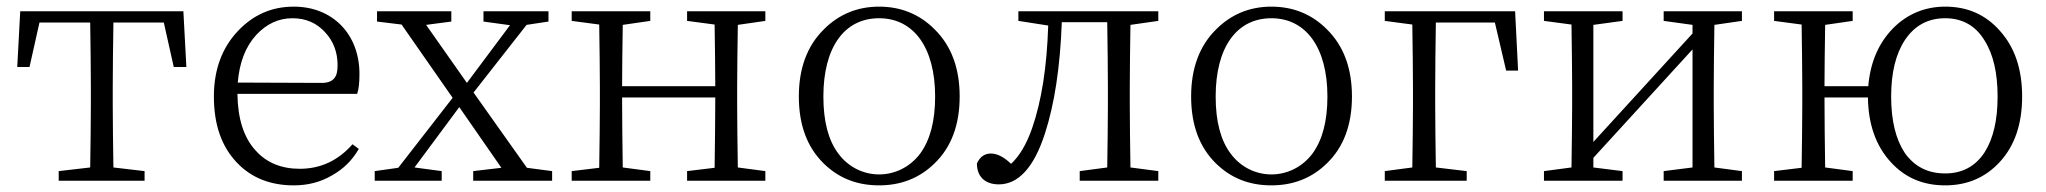

<svg xmlns="http://www.w3.org/2000/svg" viewBox="-20 -545 6169 579"><path d="M416 0V-29L322 -40C321 -113 320 -176 320 -227V-284C320 -339 321 -404 322 -477H474L504 -343H542L533 -511H41L32 -343H69L99 -477H252C253 -404 254 -339 254 -284V-227C254 -176 253 -113 252 -40L157 -29V0Z M866 14C909 14 947 4 981 -16C1015 -35 1042 -61 1062 -96L1043 -110C1000 -61 947 -36 884 -36C829 -36 784 -54 751 -91C715 -130 697 -187 696 -262H1057C1062 -276 1064 -296 1064 -322C1064 -442 983 -525 866 -525C799 -525 743 -500 697 -451C649 -400 625 -334 625 -254C625 -169 648 -103 695 -54C738 -9 795 14 866 14ZM697 -296C702 -356 720 -404 753 -440C784 -473 820 -490 862 -490C902 -490 935 -476 961 -447C986 -420 998 -387 998 -348C998 -330 995 -317 988 -309C981 -300 968 -295 951 -295Z M1312 0V-29L1230 -40L1365 -222L1492 -39L1407 -29V0H1645V-29L1569 -39L1408 -266L1568 -470L1634 -480V-511H1438V-480L1518 -469L1388 -295L1265 -470L1341 -480V-511H1117V-480L1191 -471L1345 -250L1181 -39L1110 -29V0Z M1941 0V-29L1858 -40C1857 -113 1856 -184 1856 -251H2137C2137 -184 2136 -114 2135 -39L2052 -29V0H2288V-29L2205 -40C2204 -113 2203 -176 2203 -227V-284C2203 -335 2204 -397 2205 -470L2288 -482V-511H2052V-482L2135 -471C2136 -399 2137 -337 2137 -285H1856C1856 -338 1857 -399 1858 -470L1941 -482V-511H1704V-482L1787 -471C1788 -398 1789 -335 1789 -284V-227C1789 -176 1788 -114 1787 -39L1704 -29V0Z M2464 -52C2509 -8 2564 14 2631 14C2697 14 2753 -8 2798 -52C2849 -101 2874 -169 2874 -254C2874 -339 2849 -407 2798 -457C2753 -502 2697 -525 2631 -525C2566 -525 2510 -502 2465 -457C2414 -407 2389 -339 2389 -254C2389 -168 2414 -101 2464 -52ZM2755 -82C2692 2 2570 2 2508 -82C2478 -122 2463 -179 2463 -254C2463 -402 2526 -490 2631 -490C2735 -490 2800 -402 2800 -254C2800 -180 2785 -123 2755 -82Z M2992 11C3051 11 3098 -40 3131 -142C3160 -231 3177 -343 3182 -478H3319C3320 -405 3321 -340 3321 -284V-227C3321 -176 3320 -113 3319 -40L3236 -29V0H3473V-29L3389 -40C3388 -113 3387 -176 3387 -227V-284C3387 -335 3388 -397 3389 -470L3473 -482V-511H3051V-482L3141 -468C3137 -343 3121 -240 3092 -157C3075 -109 3054 -74 3029 -51C3007 -72 2987 -82 2968 -82C2949 -82 2935 -72 2926 -52C2926 -12 2951 11 2992 11Z M3647 -52C3692 -8 3747 14 3814 14C3880 14 3936 -8 3981 -52C4032 -101 4057 -169 4057 -254C4057 -339 4032 -407 3981 -457C3936 -502 3880 -525 3814 -525C3749 -525 3693 -502 3648 -457C3597 -407 3572 -339 3572 -254C3572 -168 3597 -101 3647 -52ZM3938 -82C3875 2 3753 2 3691 -82C3661 -122 3646 -179 3646 -254C3646 -402 3709 -490 3814 -490C3918 -490 3983 -402 3983 -254C3983 -180 3968 -123 3938 -82Z M4403 0V-29L4310 -40C4309 -113 4308 -176 4308 -227V-279C4308 -338 4309 -404 4310 -477H4488L4522 -332H4558L4549 -511H4156V-482L4239 -471C4240 -398 4241 -334 4241 -279V-227C4241 -176 4240 -113 4239 -40L4156 -29V0Z M4873 0V-29L4785 -40V-69L5084 -396V-40L4997 -29V0H5233V-29L5150 -40C5149 -113 5148 -176 5148 -227V-284C5148 -335 5149 -397 5150 -470L5233 -482V-511H4997V-482L5084 -470V-444L4785 -117V-470L4873 -482V-511H4636V-482L4719 -471C4720 -398 4721 -335 4721 -284V-227C4721 -176 4720 -113 4719 -40L4636 -29V0Z M5846 14C5913 14 5968 -10 6011 -57C6056 -106 6078 -172 6078 -254C6078 -336 6056 -402 6011 -452C5968 -501 5913 -525 5846 -525C5785 -525 5732 -503 5689 -460C5645 -415 5620 -357 5614 -285H5482C5482 -338 5483 -399 5484 -470L5567 -482V-511H5330V-482L5413 -471C5414 -398 5415 -335 5415 -284V-227C5415 -176 5414 -114 5413 -39L5330 -29V0H5567V-29L5484 -40C5483 -113 5482 -184 5482 -251H5613C5614 -170 5637 -105 5682 -56C5725 -9 5779 14 5846 14ZM5846 -22C5793 -22 5753 -43 5724 -84C5697 -125 5683 -181 5683 -254C5683 -326 5697 -383 5725 -425C5754 -468 5794 -490 5846 -490C5897 -490 5937 -468 5964 -424C5991 -382 6004 -325 6004 -254C6004 -183 5991 -127 5965 -86C5937 -43 5897 -22 5846 -22Z"/></svg>

Font: AllPunType Light
Style: Regular
Weight: 300
Version: 1.0